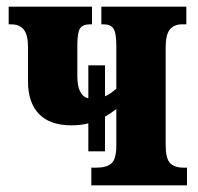

<svg xmlns="http://www.w3.org/2000/svg" viewBox="-20 -556 593 576"><path d="M541 -53V0H254V-53H269Q300 -53 314.5 -66Q329 -79 329 -120V-229Q311 -215 295 -206V-102H245V-186Q223 -180 194 -180Q130 -180 97 -214Q64 -248 64 -312V-415Q64 -451 51.5 -467Q39 -483 13 -483H6V-536H256V-483H250Q228 -483 220 -470.5Q212 -458 212 -420V-328Q212 -269 245 -261V-360H295V-267Q311 -274 329 -290V-418Q329 -457 320.5 -470Q312 -483 291 -483H284V-536H539V-483H526Q502 -483 489.5 -467.5Q477 -452 477 -414V-120Q477 -81 490 -67Q503 -53 532 -53Z"/></svg>

Font: Noto Serif CondExtraBold
Style: Regular
Weight: 800
Width: 3
Designer: Monotype Design Team
Foundry: Monotype Imaging Inc.
Version: Version 1.001